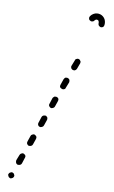

<svg xmlns="http://www.w3.org/2000/svg" viewBox="-45 -565 367 619"><g transform="rotate(5 138.0 -255.0)"><path d="M5 15Q6 19 10 21Q13 23 17 21Q21 20 23 16Q24 14 24 12Q24 10 23 9Q23 7 21 5Q20 4 18 3Q15 1 11 3Q7 4 5 8Q3 11 5 15ZM26 -30Q27 -26 31 -24Q35 -23 39 -24Q43 -25 45 -29L53 -48Q55 -51 54 -55Q52 -59 48 -61Q45 -63 41 -61Q37 -60 35 -56L26 -38Q25 -34 26 -30ZM56 -94Q58 -90 61 -88Q65 -87 69 -88Q73 -89 75 -93L83 -111Q85 -115 84 -119Q82 -123 78 -125Q77 -126 75 -126Q73 -126 71 -125Q69 -124 67 -123Q66 -122 65 -120L57 -102Q55 -98 56 -94ZM86 -162Q86 -160 86 -158Q87 -156 88 -154Q90 -153 91 -152Q95 -150 99 -152Q103 -153 105 -157L113 -175Q114 -177 114 -179Q114 -181 114 -183Q113 -185 112 -186Q110 -188 109 -189Q105 -190 101 -189Q97 -188 95 -184L87 -165Q86 -164 86 -162ZM116 -222Q118 -218 121 -216Q125 -214 129 -216Q133 -217 135 -221L143 -239Q145 -243 144 -247Q142 -251 139 -252Q137 -253 135 -253Q133 -253 131 -253Q129 -252 128 -251Q126 -249 125 -248L117 -229Q115 -226 116 -222ZM146 -285Q148 -282 152 -280Q153 -279 155 -279Q157 -279 159 -279Q161 -280 163 -281Q164 -283 165 -285L174 -303Q175 -307 174 -311Q173 -314 169 -316Q167 -317 165 -317Q163 -317 161 -317Q159 -316 158 -315Q156 -313 155 -311L147 -293Q145 -289 146 -285ZM176 -353Q176 -351 177 -349Q177 -347 179 -346Q180 -344 182 -344Q185 -342 189 -343Q193 -345 195 -348L204 -367Q204 -369 205 -371Q205 -373 204 -374Q203 -376 202 -378Q201 -379 199 -380Q195 -382 191 -380Q187 -379 186 -375L177 -357Q176 -355 176 -353ZM244 -512Q248 -512 250 -510Q252 -507 252 -504Q252 -503 252 -502Q251 -498 253 -494Q255 -491 259 -489Q263 -488 267 -490Q270 -492 271 -496Q272 -500 272 -504Q272 -510 270 -515Q268 -520 264 -524Q260 -528 255 -530Q250 -532 244 -532Q238 -532 232 -529Q226 -526 222 -521Q221 -519 220 -517Q220 -515 220 -513Q220 -511 221 -510Q222 -508 224 -507Q226 -506 227 -505Q229 -505 231 -505Q233 -505 235 -506Q237 -507 238 -509Q239 -510 241 -511Q242 -512 244 -512Z"/></g></svg>

Font: FRB American Cursive Dashed Light
Style: Italic
Weight: 300
Italic angle: -25°
Version: Version 2.0;Modular Font Editor K font №1